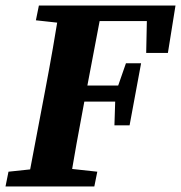

<svg xmlns="http://www.w3.org/2000/svg" viewBox="-22 -677 657 697"><path d="M-2 0H320.4L331.2 -53.7L193.5 -68.7H150.3L8.8 -53.7L-2 0ZM75.7 0H229.4C246.1 -103 264.8 -207 284.6 -310.7L350.4 -657H196C179.3 -554 161.3 -450 141.6 -347L75.7 0ZM108.3 -603.3 245.2 -588.3H260.8L273.9 -657H119.2L108.3 -603.3ZM209.1 -308.2H423.2L434.1 -366.4H220.2L209.1 -308.2ZM262.5 -600.5H571.4L512.3 -657L508.7 -484.8H587.5L615.1 -657H273.9L262.5 -600.5ZM393.4 -221.9H448.4L490.2 -447.3H435.2L401.8 -351.4L396.7 -325.6L393.4 -221.9Z"/></svg>

Font: Source Serif Variable
Style: Italic
Weight: 389
Italic angle: -12°
Designer: Frank Grießhammer
Foundry: Adobe Systems Incorporated
Version: Version 3.001;hotconv 1.0.111;makeotfexe 2.5.65597